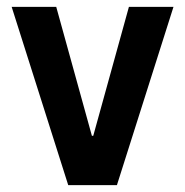

<svg xmlns="http://www.w3.org/2000/svg" viewBox="-20 -540 540 560"><path d="M179 0 14 -520H144L248 -144H252L356 -520H486L321 0Z"/></svg>

Font: M PLUS 1 Code SemiBold
Style: Regular
Weight: 600
Designer: Coji Morishita
Foundry: UNDERFOREST DESIGN
Version: Version 1.005